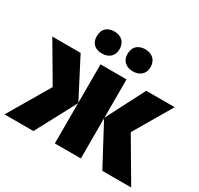

<svg xmlns="http://www.w3.org/2000/svg" viewBox="-163 -966 1207 1163"><g transform="rotate(30 440.5 -384.0)"><path d="M713 -289 883 0H681L531 -281V0H349V-281L199 0H-3L167 -289L12 -553H210L349 -285V-553H531V-285L669 -553H868ZM323 -768Q359 -768 381 -747.5Q403 -727 403 -690Q403 -654 381 -634Q359 -614 323 -614Q287 -614 265.5 -633.5Q244 -653 244 -690Q244 -728 265.5 -748Q287 -768 323 -768ZM539 -768Q575 -768 597.5 -747.5Q620 -727 620 -690Q620 -654 597.5 -634Q575 -614 539 -614Q503 -614 481 -634Q459 -654 459 -690Q459 -728 481 -748Q503 -768 539 -768Z"/></g></svg>

Font: Noto Sans Display Black Narrow
Style: Regular
Weight: 900
Width: 4
Designer: Monotype Design team
Foundry: Monotype Imaging Inc.
Version: Version 1.000